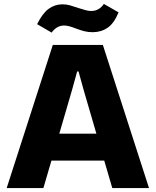

<svg xmlns="http://www.w3.org/2000/svg" viewBox="-20 -958 793 978"><path d="M249 -729H504L739 0H552L511 -140H242L201 0H14ZM471 -277 406 -500 380 -594H373L347 -500L282 -277ZM366 -813Q329 -828 307 -828Q269 -828 243 -792L169 -835Q197 -891 228.5 -913.5Q260 -936 298 -936Q318 -936 336 -931Q354 -926 380 -917Q396 -912 413 -907Q430 -902 444 -902Q485 -902 509 -938L584 -895Q561 -839 528 -816.5Q495 -794 452 -794Q429 -794 409.5 -799Q390 -804 366 -813Z"/></svg>

Font: Mona Sans ExtraBold
Style: Regular
Weight: 800
Designer: Deni Anggara
Foundry: GitHub
Version: Version 2.000